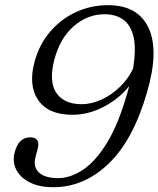

<svg xmlns="http://www.w3.org/2000/svg" viewBox="-20 -732 629 762"><path d="M192 11Q136 11 98 -8.2Q60 -27.5 44.2 -59.2Q28.5 -91 38.5 -128.5Q54.5 -187 99.5 -187Q142.5 -187 129 -139L121 -109Q110.5 -70 134.5 -47.5Q158.5 -25 210.5 -25Q259 -25 309 -58Q359 -91 404.8 -165.5Q450.5 -240 485.5 -364Q489.5 -377.5 493 -390.5Q452.5 -340 391.8 -308.2Q331 -276.5 267 -276.5Q171.5 -276.5 131.5 -335Q91.5 -393.5 117.5 -488Q136 -556 179 -606.2Q222 -656.5 281.5 -684Q341 -711.5 409 -711.5Q527 -711.5 569.5 -621.5Q612 -531.5 563.5 -365.5Q508.5 -175.5 410.8 -82.2Q313 11 192 11ZM196 -496.5Q173 -408.5 203.5 -363.5Q234 -318.5 303.5 -318.5Q344 -318.5 384 -337.2Q424 -356 456.8 -388Q489.5 -420 508 -459.5Q521 -538.5 510 -585.8Q499 -633 469 -654.2Q439 -675.5 394.5 -675.5Q328 -675.5 273.5 -628.8Q219 -582 196 -496.5Z"/></svg>

Font: Fraunces 9pt S050 Light
Style: Italic
Weight: 300
Italic angle: -16°
Version: Version 1.000; ttfautohint (v1.8.3)